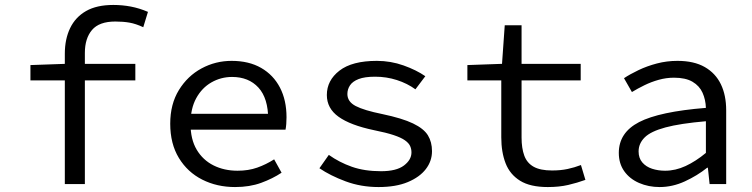

<svg xmlns="http://www.w3.org/2000/svg" viewBox="-20 -744 3040 776"><path d="M242 0V-527Q242 -586 263.5 -630.5Q285 -675 328 -699.5Q371 -724 438 -724Q474 -724 508.5 -717.5Q543 -711 578 -696L559 -634Q529 -648 503.5 -652.5Q478 -657 446 -657Q381 -657 352 -623Q323 -589 323 -530V0ZM103 -419V-481L245 -486H527V-419Z M930 12Q857 12 797.5 -18Q738 -48 703 -105.5Q668 -163 668 -244Q668 -323 703 -380Q738 -437 794.5 -467.5Q851 -498 916 -498Q986 -498 1035.5 -469.5Q1085 -441 1111.5 -390Q1138 -339 1138 -270Q1138 -256 1137 -243Q1136 -230 1134 -220H723V-284H1085L1064 -261Q1064 -347 1024.5 -390Q985 -433 918 -433Q873 -433 834.5 -411Q796 -389 773 -347Q750 -305 750 -244Q750 -181 775 -139Q800 -97 843 -75.5Q886 -54 940 -54Q984 -54 1019.5 -66.5Q1055 -79 1088 -100L1118 -46Q1082 -22 1035.5 -5Q989 12 930 12Z M1510 12Q1439 12 1377 -11Q1315 -34 1271 -64L1309 -118Q1351 -88 1402 -70Q1453 -52 1520 -52Q1582 -52 1612.5 -75Q1643 -98 1643 -128Q1643 -142 1637.5 -154Q1632 -166 1616.5 -177Q1601 -188 1571 -198Q1541 -208 1491 -218Q1396 -238 1348.5 -272Q1301 -306 1301 -360Q1301 -419 1352 -458.5Q1403 -498 1503 -498Q1559 -498 1611 -479.5Q1663 -461 1699 -436L1659 -383Q1626 -407 1584 -420.5Q1542 -434 1496 -434Q1454 -434 1429.5 -424.5Q1405 -415 1394.5 -399Q1384 -383 1384 -364Q1384 -333 1417.5 -315.5Q1451 -298 1525 -283Q1606 -266 1649.5 -245Q1693 -224 1709.5 -197Q1726 -170 1726 -133Q1726 -93 1701 -60.5Q1676 -28 1628 -8Q1580 12 1510 12Z M2194 12Q2123 12 2082 -13.5Q2041 -39 2023.5 -84Q2006 -129 2006 -189V-419H1869V-481L2009 -486L2020 -642H2088V-486H2327V-419H2088V-188Q2088 -145 2099 -115Q2110 -85 2137 -70Q2164 -55 2211 -55Q2246 -55 2274 -61Q2302 -67 2328 -77L2346 -17Q2313 -5 2276.5 3.5Q2240 12 2194 12Z M2646 12Q2601 12 2563 -4.5Q2525 -21 2503 -52Q2481 -83 2481 -126Q2481 -208 2563 -250.5Q2645 -293 2833 -308Q2832 -341 2819.5 -369Q2807 -397 2779 -413.5Q2751 -430 2704 -430Q2673 -430 2642.5 -421.5Q2612 -413 2584.5 -399.5Q2557 -386 2534 -372L2502 -428Q2526 -444 2560.5 -460.5Q2595 -477 2635 -487.5Q2675 -498 2718 -498Q2785 -498 2828.5 -473Q2872 -448 2893.5 -403.5Q2915 -359 2915 -298V0H2848L2841 -66H2838Q2798 -34 2748 -11Q2698 12 2646 12ZM2668 -54Q2710 -54 2751 -73Q2792 -92 2833 -126V-254Q2729 -245 2669.5 -229Q2610 -213 2585.5 -188.5Q2561 -164 2561 -132Q2561 -105 2576 -87.5Q2591 -70 2615.5 -62Q2640 -54 2668 -54Z"/></svg>

Font: Source Code Pro
Style: Regular
Weight: 400
Monospace: yes
Designer: Paul D. Hunt, Teo Tuominen
Foundry: Adobe Systems Incorporated
Version: Version 1.018;hotconv 1.0.116;makeotfexe 2.5.65601